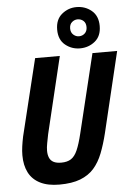

<svg xmlns="http://www.w3.org/2000/svg" viewBox="-63 -1000 730 1061"><g transform="rotate(-5 302.5 -469.5)"><path d="M223 15Q159 15 116.5 -6.5Q74 -28 53.5 -68Q33 -108 33 -164Q33 -187 36.5 -212.5Q40 -238 46 -267L150 -693H287L185 -268Q180 -242 175.5 -219Q171 -196 171 -177Q171 -155 178 -138.5Q185 -122 201 -113.5Q217 -105 244 -105Q277 -105 298 -118.5Q319 -132 333.5 -165Q348 -198 362 -256L468 -693H605L498 -246Q483 -185 464 -136.5Q445 -88 415.5 -54.5Q386 -21 339.5 -3Q293 15 223 15ZM402 -725Q356 -725 320.5 -754Q285 -783 285 -839Q285 -895 320.5 -924.5Q356 -954 402 -954Q450 -954 485.5 -924.5Q521 -895 521 -839Q521 -783 485.5 -754Q450 -725 402 -725ZM402 -792Q421 -792 434.5 -804.5Q448 -817 448 -839Q448 -862 434.5 -874Q421 -886 402 -886Q385 -886 371 -874Q357 -862 357 -839Q357 -817 371 -804.5Q385 -792 402 -792Z"/></g></svg>

Font: Ubuntu Sans Mono
Style: Italic
Weight: 400
Italic angle: -13.5°
Monospace: yes
Designer: Dalton Maag Ltd
Foundry: Dalton Maag Ltd
Version: Version 1.006